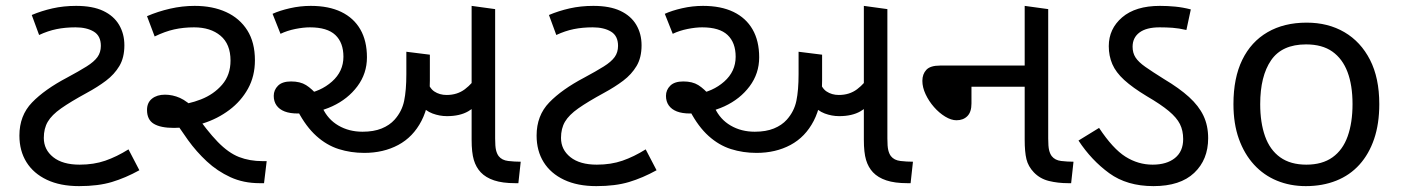

<svg xmlns="http://www.w3.org/2000/svg" viewBox="-20 -623 4765 653"><path d="M249 10Q185 10 139.5 -11.5Q94 -33 70 -71.5Q46 -110 46 -162Q46 -230 89 -274.5Q132 -319 208 -359Q249 -381 274.5 -397Q300 -413 311.5 -429Q323 -445 323 -467Q323 -501 299 -515.5Q275 -530 237 -530Q202 -530 172.5 -524Q143 -518 113 -504L88 -572Q121 -586 158.5 -594.5Q196 -603 239 -603Q295 -603 331 -586Q367 -569 385 -538.5Q403 -508 403 -469Q403 -427 386 -398.5Q369 -370 340.5 -348.5Q312 -327 275 -307Q220 -277 188 -254.5Q156 -232 142.5 -209Q129 -186 129 -154Q129 -114 161 -88.5Q193 -63 251 -63Q299 -63 338 -76.5Q377 -90 417 -115L454 -44Q407 -18 360.5 -4Q314 10 249 10Z M863 0Q808 0 763.5 -20.5Q719 -41 683.5 -74Q648 -107 619.5 -146.5Q591 -186 567 -225L575 -265Q620 -268 663.5 -285Q707 -302 735.5 -335Q764 -368 764 -417Q764 -473 730 -501.5Q696 -530 640 -530Q604 -530 572.5 -523Q541 -516 506 -499L480 -568Q517 -584 558.5 -593.5Q600 -603 642 -603Q703 -603 749 -582Q795 -561 821 -520Q847 -479 847 -418Q847 -364 823.5 -321.5Q800 -279 760 -249Q720 -219 671 -203.5Q622 -188 572 -188Q526 -188 503 -202Q480 -216 480 -249Q480 -274 497 -287.5Q514 -301 541 -301Q567 -301 592 -290Q617 -279 650 -246H637Q684 -178 720.5 -140.5Q757 -103 793 -89Q829 -75 873 -75H887L878 0Z M1219 -103Q1173 -103 1132 -116Q1091 -129 1056 -160.5Q1021 -192 993 -245L1014 -303Q1070 -311 1109 -345.5Q1148 -380 1148 -430Q1148 -478 1120.5 -504Q1093 -530 1034 -530Q1012 -530 984.5 -524.5Q957 -519 934 -508L907 -576Q931 -587 966 -595Q1001 -603 1037 -603Q1098 -603 1140.5 -582.5Q1183 -562 1205.5 -523Q1228 -484 1228 -428Q1228 -373 1195.5 -329.5Q1163 -286 1110 -261.5Q1057 -237 993 -237Q966 -237 948 -244Q930 -251 920.5 -264.5Q911 -278 911 -297Q911 -317 925.5 -331.5Q940 -346 970 -346Q1001 -346 1021 -333.5Q1041 -321 1063 -295L1077 -256Q1095 -217 1131 -196Q1167 -175 1213 -175Q1251 -175 1278 -186Q1305 -197 1322 -216Q1347 -244 1354.5 -280Q1362 -316 1362 -371V-447L1442 -437V-349Q1442 -267 1413.5 -212Q1385 -157 1334.5 -130Q1284 -103 1219 -103ZM1500 -228Q1475 -228 1451 -237Q1427 -246 1407 -269Q1387 -292 1373 -333L1431 -356Q1439 -324 1457 -312Q1475 -300 1499 -300Q1535 -300 1561 -319.5Q1587 -339 1609 -373L1626 -291Q1601 -261 1572.5 -244.5Q1544 -228 1500 -228ZM1732 0Q1689 0 1660.5 -9.5Q1632 -19 1615 -37Q1599 -54 1591.5 -79Q1584 -104 1584 -148V-603L1664 -592V-152Q1664 -125 1667 -112.5Q1670 -100 1676 -92Q1687 -78 1708.5 -75.5Q1730 -73 1751 -73L1743 0Z M2008 10Q1944 10 1898.5 -11.5Q1853 -33 1829 -71.5Q1805 -110 1805 -162Q1805 -230 1848 -274.5Q1891 -319 1967 -359Q2008 -381 2033.5 -397Q2059 -413 2070.5 -429Q2082 -445 2082 -467Q2082 -501 2058 -515.5Q2034 -530 1996 -530Q1961 -530 1931.5 -524Q1902 -518 1872 -504L1847 -572Q1880 -586 1917.5 -594.5Q1955 -603 1998 -603Q2054 -603 2090 -586Q2126 -569 2144 -538.5Q2162 -508 2162 -469Q2162 -427 2145 -398.5Q2128 -370 2099.5 -348.5Q2071 -327 2034 -307Q1979 -277 1947 -254.5Q1915 -232 1901.5 -209Q1888 -186 1888 -154Q1888 -114 1920 -88.5Q1952 -63 2010 -63Q2058 -63 2097 -76.5Q2136 -90 2176 -115L2213 -44Q2166 -18 2119.5 -4Q2073 10 2008 10Z M2553 -103Q2507 -103 2466 -116Q2425 -129 2390 -160.5Q2355 -192 2327 -245L2348 -303Q2404 -311 2443 -345.5Q2482 -380 2482 -430Q2482 -478 2454.5 -504Q2427 -530 2368 -530Q2346 -530 2318.5 -524.5Q2291 -519 2268 -508L2241 -576Q2265 -587 2300 -595Q2335 -603 2371 -603Q2432 -603 2474.5 -582.5Q2517 -562 2539.5 -523Q2562 -484 2562 -428Q2562 -373 2529.5 -329.5Q2497 -286 2444 -261.5Q2391 -237 2327 -237Q2300 -237 2282 -244Q2264 -251 2254.5 -264.5Q2245 -278 2245 -297Q2245 -317 2259.5 -331.5Q2274 -346 2304 -346Q2335 -346 2355 -333.5Q2375 -321 2397 -295L2411 -256Q2429 -217 2465 -196Q2501 -175 2547 -175Q2585 -175 2612 -186Q2639 -197 2656 -216Q2681 -244 2688.5 -280Q2696 -316 2696 -371V-447L2776 -437V-349Q2776 -267 2747.5 -212Q2719 -157 2668.5 -130Q2618 -103 2553 -103ZM2834 -228Q2809 -228 2785 -237Q2761 -246 2741 -269Q2721 -292 2707 -333L2765 -356Q2773 -324 2791 -312Q2809 -300 2833 -300Q2869 -300 2895 -319.5Q2921 -339 2943 -373L2960 -291Q2935 -261 2906.5 -244.5Q2878 -228 2834 -228ZM3066 0Q3023 0 2994.5 -9.5Q2966 -19 2949 -37Q2933 -54 2925.5 -79Q2918 -104 2918 -148V-603L2998 -592V-152Q2998 -125 3001 -112.5Q3004 -100 3010 -92Q3021 -78 3042.5 -75.5Q3064 -73 3085 -73L3077 0Z M3613 0Q3578 0 3547.5 -7.5Q3517 -15 3496 -37Q3477 -57 3471 -81.5Q3465 -106 3465 -148V-603L3545 -592V-152Q3545 -125 3548 -112.5Q3551 -100 3557 -92Q3568 -78 3589 -75.5Q3610 -73 3631 -73L3623 0ZM3233 -214Q3215 -214 3194.5 -226.5Q3174 -239 3156.5 -259Q3139 -279 3128 -302.5Q3117 -326 3117 -348Q3117 -371 3130.5 -385.5Q3144 -400 3177 -400H3501V-328H3284V-271Q3284 -242 3270 -228Q3256 -214 3233 -214Z M3903 10Q3813 10 3752.5 -34Q3692 -78 3648 -145L3718 -188Q3765 -117 3808 -90Q3851 -63 3900 -63Q3948 -63 3976 -85.5Q4004 -108 4004 -150Q4004 -179 3993 -201Q3982 -223 3955 -245.5Q3928 -268 3880 -296Q3832 -325 3803.5 -351Q3775 -377 3763 -405Q3751 -433 3751 -466Q3751 -525 3796.5 -564Q3842 -603 3925 -603Q3951 -603 3977 -600.5Q4003 -598 4030 -591L4015 -521Q3989 -527 3968 -528.5Q3947 -530 3924 -530Q3879 -530 3855.5 -512.5Q3832 -495 3832 -464Q3832 -443 3842 -427.5Q3852 -412 3875.5 -395.5Q3899 -379 3939 -354Q3991 -323 4024 -293Q4057 -263 4073 -229.5Q4089 -196 4089 -153Q4089 -80 4041.5 -35Q3994 10 3903 10Z M4671 -269Q4671 -202 4653.5 -150.5Q4636 -99 4603.5 -63Q4571 -27 4524.5 -8.5Q4478 10 4421 10Q4368 10 4323 -8.5Q4278 -27 4245 -63Q4212 -99 4193.5 -150.5Q4175 -202 4175 -269Q4175 -358 4205 -419.5Q4235 -481 4291 -513.5Q4347 -546 4424 -546Q4497 -546 4552.5 -513.5Q4608 -481 4639.5 -419.5Q4671 -358 4671 -269ZM4266 -269Q4266 -206 4282.5 -159.5Q4299 -113 4334 -88Q4369 -63 4423 -63Q4477 -63 4512 -88Q4547 -113 4563.5 -159.5Q4580 -206 4580 -269Q4580 -333 4563 -378Q4546 -423 4511.5 -447.5Q4477 -472 4422 -472Q4340 -472 4303 -418Q4266 -364 4266 -269Z"/></svg>

Font: guzrati25
Style: Book
Weight: 400
Designer: Jelle Bosma - Monotype Design Team, Universal Thirst
Foundry: Monotype Imaging Inc.
Version: Version 2.106